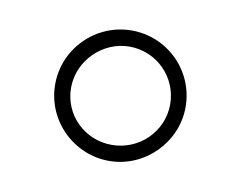

<svg xmlns="http://www.w3.org/2000/svg" viewBox="-40 -769 400 319"><g transform="rotate(10 160.0 -610.0)"><path d="M160 -720C100 -720 50 -671 50 -610C50 -549 100 -500 160 -500C220 -500 270 -550 270 -610C270 -671 221 -720 160 -720ZM160 -527C114 -527 77 -563 77 -609C77 -655 116 -693 161 -693C207 -693 244 -656 244 -610C244 -564 206 -527 160 -527Z"/></g></svg>

Font: Perun ExtraLight
Style: Regular
Weight: 200
Foundry: Copyright (c) Stefan Peev, Context Ltd, 2016
Version: Version 1.089